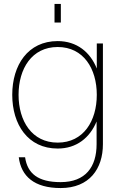

<svg xmlns="http://www.w3.org/2000/svg" viewBox="-20 -740 603 972"><path d="M287 212C433 212 501 114 501 -10V-520H470V-393C437 -476 369 -532 272 -532C121 -532 42 -410 42 -260C42 -110 121 12 272 12C368 12 435 -43 469 -125V-10C469 105 413 182 287 182C173 182 119 139 107 56H75C87 152 153 212 287 212ZM74 -260C74 -392 141 -502 272 -502C403 -502 470 -392 470 -260C470 -128 403 -18 272 -18C141 -18 74 -128 74 -260ZM256 -626H288V-720H256Z"/></svg>

Font: Aspekta 100
Style: Regular
Weight: 100
Designer: Ivo Dolenc
Version: Version 2.000